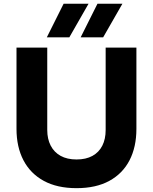

<svg xmlns="http://www.w3.org/2000/svg" viewBox="-20 -984 816 1024"><path d="M388.2 19.5Q284.8 19.5 213.5 -19.4Q142.2 -58.2 105.1 -129.2Q68 -200.2 68 -296.8V-730H232V-290.8Q232 -243.2 250.2 -207.6Q268.5 -172 303.2 -152.8Q338 -133.5 388.2 -133.5Q438.5 -133.5 473.1 -152.6Q507.8 -171.8 525.6 -207Q543.5 -242.2 543.5 -290.8V-730H707.5V-296.8Q707.5 -200.2 670.9 -129.2Q634.2 -58.2 563.1 -19.4Q492 19.5 388.2 19.5ZM410.2 -785 499.8 -964H632.8L530.2 -785ZM229.8 -785 319.2 -964H452.2L349.8 -785Z"/></svg>

Font: SVN-Sora Variable
Style: Regular
Weight: 400
Designer: Jonathan Barnbrook, Julián Moncada
Foundry: Barnbrook Fonts
Version: Version 2.000 - Viet hoa boi STYLEno.1 Fonts